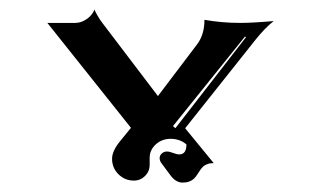

<svg xmlns="http://www.w3.org/2000/svg" viewBox="-20 -517 665 404"><path d="M79.6 -468.8H138.7Q150.6 -468.8 162.5 -476.9Q174.3 -485.1 178.7 -496.8Q180.7 -491.9 185.4 -483.8Q190.2 -475.6 194.8 -469.5L312.3 -314.9L394.8 -423.8Q410.2 -444.1 410.2 -475.3Q447 -468.8 485.4 -468.8Q511.2 -468.8 555.9 -472.7Q537.1 -457.8 517.8 -433.6L369.6 -247.1L429.7 -173.8Q421.6 -173.8 415.8 -171.5Q409.9 -169.2 406.5 -165.6Q403.1 -162.1 400.3 -157.7Q397.5 -153.3 394.5 -148.9Q391.6 -144.5 388.1 -141Q384.5 -137.5 378.4 -135.1Q372.3 -132.8 364.3 -132.8Q349.9 -132.8 338.6 -148.2L320.6 -172.4Q315.9 -178.2 315.9 -184.1Q315.9 -190.2 320.6 -194.2Q325.2 -198.2 331.3 -198.2Q336.4 -198.2 344.2 -195.2Q352.1 -192.1 357.2 -192.1Q372.3 -192.1 372.3 -213.1Q358.4 -224.9 339.1 -224.9Q320.6 -224.9 307.7 -213.1Q294.9 -201.4 294.9 -184.6V-170.2Q294.9 -156.5 285.2 -146.7Q275.4 -137 261.7 -137Q242.7 -137 229.2 -150.4Q215.8 -163.8 215.8 -182.9Q215.8 -199.2 232.7 -220L255.6 -248ZM344 -251.7 349.1 -247.3 497.6 -438.7 495.6 -440.2Z"/></svg>

Font: AgreloyInT3
Style: Medium
Weight: 400
Designer: gluk
Foundry: gluk
Version: Version 0.27